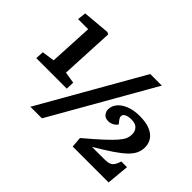

<svg xmlns="http://www.w3.org/2000/svg" viewBox="-135 -997 1290 1290"><g transform="rotate(45 510.0 -351.5)"><path d="M249 11 663 -714H773L359 11ZM256 -320 338 -307 336 -248H46L49 -307L139 -320L155 -632H59L66 -693L259 -710L275 -703ZM790 -409Q760 -409 743 -400.5Q726 -392 724 -378Q722 -364 736 -346L753 -325Q742 -308 724 -299Q706 -290 688 -290Q657 -290 643.5 -308Q630 -326 630 -345Q630 -378 652 -405Q674 -432 715.5 -448.5Q757 -465 813 -465Q871 -465 909.5 -449.5Q948 -434 967.5 -406Q987 -378 987 -340Q987 -309 974 -282Q961 -255 932 -227.5Q903 -200 854 -167Q805 -134 732 -91H848Q878 -91 895 -97Q912 -103 922.5 -118.5Q933 -134 941 -161H995L980 -1H639L633 -76Q709 -140 754.5 -182Q800 -224 824 -252Q848 -280 856 -300Q864 -320 864 -341Q864 -371 846 -390Q828 -409 790 -409Z"/></g></svg>

Font: Literata
Style: Bold Italic
Weight: 700
Italic angle: -2°
Designer: Latin by Veronika Burian and Jose Scaglione. Greek by Irene Vlachou. Cyrillic by Vera Evstafieva
Foundry: TypeTogether
Version: Version 3.103;gftools[0.9.29]